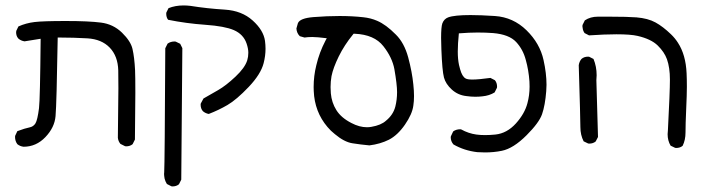

<svg xmlns="http://www.w3.org/2000/svg" viewBox="-20 -419 2540 692"><path d="M195.3 -283.7Q245.1 -283.7 294.9 -280.8Q346.2 -277.8 375.5 -247.3Q404.8 -216.8 406.2 -165.5Q406.7 -149.4 406.7 -100.8Q406.7 -52.2 404.8 77.6Q406.2 90.3 414.1 99.6L430.7 107.9Q432.6 108.4 434.6 108.4Q448.7 108.4 458 100.6L466.3 84Q467.8 -24.9 467.8 -84.2Q467.8 -143.6 466.8 -166.5Q464.4 -212.9 457.5 -242.7Q451.2 -270.5 419.7 -301.3Q388.2 -332 343.8 -337.6Q299.3 -343.3 217.3 -343.3Q135.3 -343.3 104.5 -339.6Q73.7 -335.9 46.4 -323.7L38.6 -307.6Q38.1 -305.7 38.1 -301.3Q38.1 -296.9 39.8 -291Q41.5 -285.2 46.4 -279.8Q55.7 -272 68.4 -270L126.5 -279.3Q124.5 -61.5 120.6 -29.3Q115.2 13.2 107.9 25.4Q100.6 37.6 85.9 40.3Q71.3 43 42.5 53.7L34.7 70.3Q34.2 72.3 34.2 74.2Q34.2 89.4 42.5 100.6Q52.2 108.4 64.9 109.9Q110.4 109.9 143.6 75.2Q176.8 40.5 180.2 -0.5Q184.1 -44.4 188 -283.7Z M601.6 252.9Q615.7 252.9 625 245.1L633.3 228.5L637.2 -245.6L629.4 -261.2L613.3 -269Q611.3 -269.5 609.4 -269.5Q594.7 -269.5 584 -261.7L575.7 -245.1Q573.7 174.3 571.8 201.7Q571.3 205.1 571.3 208Q571.3 210.9 571.8 215.1Q572.3 219.2 573.2 224.6Q575.7 234.9 581.5 244.1L597.7 252.4Q599.6 252.9 601.6 252.9ZM937 -243.2Q937 -257.3 935.1 -271.5Q929.7 -310.1 890.6 -345.2Q851.6 -380.4 790.5 -384.3Q726.6 -388.2 666 -397.9Q653.3 -399.4 641.6 -399.4Q611.8 -399.4 587.4 -389.6L579.6 -374Q579.1 -372.1 579.1 -370.1Q579.1 -356.4 585.9 -347.7Q650.9 -334.5 720.5 -329.6Q790 -324.7 822.8 -310.5Q857.4 -295.4 868.7 -262.2Q875 -243.7 875 -229Q875 -214.4 871.1 -201.7Q862.8 -174.8 828.6 -142.6Q794.4 -110.4 766.1 -94.2L713.4 -64L703.6 -45.9Q703.1 -43.9 703.1 -42Q703.1 -27.3 711.4 -18.1Q720.7 -10.3 732.4 -8.3Q768.1 -22 799.8 -40.5Q832.5 -59.6 876.2 -105.5Q919.9 -151.4 930.2 -191.4Q937 -217.8 937 -243.2Z M1077.6 -283.7Q1088.9 -285.6 1105.7 -285.6Q1122.6 -285.6 1157.7 -281.2L1152.8 -272Q1130.9 -230 1120.1 -184.1Q1110.4 -145.5 1110.4 -105Q1110.4 -97.7 1110.8 -90.8Q1113.8 -16.1 1160.2 38.6Q1171.9 52.7 1187 64.5Q1220.7 92.8 1250.2 97.4Q1279.8 102.1 1311.5 105Q1350.6 100.1 1381.8 84.5Q1413.1 68.4 1439.5 30.3Q1465.8 -7.8 1469.7 -38.1Q1472.2 -53.7 1472.2 -72.8Q1472.2 -91.8 1469.7 -114.7Q1465.3 -159.7 1451.2 -212.2Q1437 -264.6 1406.7 -294.4Q1371.1 -330.6 1338.9 -344.2Q1316.4 -354 1289.1 -356.9Q1249.5 -361.3 1203.9 -361.3Q1158.2 -361.3 1109.9 -357.4Q1061 -353.5 1053.7 -335.4L1048.3 -316.4Q1049.3 -299.8 1060.5 -288.6ZM1302.7 39.6Q1275.4 39.6 1246.6 24.4Q1209.5 5.4 1192.4 -22Q1175.3 -49.3 1172.4 -82.5Q1171.4 -93.8 1171.4 -105Q1171.4 -125 1174.8 -144.5Q1180.7 -174.3 1200.9 -215.6Q1221.2 -256.8 1252 -294.4L1254.4 -297.4H1258.3Q1329.1 -294.4 1361.8 -252.4Q1393.6 -211.9 1401.4 -169.9Q1411.1 -114.3 1411.1 -86.9Q1411.1 -59.6 1404.8 -34.7Q1397 -4.9 1371.1 16.1Q1353.5 32.2 1318.8 38.1Q1311 39.6 1302.7 39.6Z M1747.6 -138.2Q1704.6 -132.3 1682.6 -132.3Q1664.6 -132.3 1658.2 -136.2Q1645.5 -143.1 1638.2 -169.9Q1636.2 -176.8 1634.3 -185.1Q1629.9 -205.6 1629.9 -233.2Q1629.9 -260.7 1633.8 -298.8Q1672.4 -301.8 1701.4 -301.8Q1730.5 -301.8 1757.3 -299.8Q1814.9 -294.9 1840.3 -267.6Q1865.2 -240.7 1875 -203.1Q1885.3 -166.5 1888.2 -125.5Q1888.7 -116.2 1888.7 -106.9Q1888.7 -75.7 1880.9 -46.9Q1871.1 -9.3 1839.4 25.9Q1807.1 61.5 1765.6 65.9Q1745.6 67.9 1728.3 67.9Q1710.9 67.9 1696.8 65.9Q1668.5 62 1642.1 47.4Q1640.6 46.9 1638.7 46.9Q1624 46.9 1613.3 54.7L1605 72.3Q1604.5 73.7 1604.5 75.7Q1604.5 90.3 1614.3 101.6Q1653.3 124 1700.2 129.4Q1714.4 130.4 1728 130.4Q1759.8 130.4 1788.6 124.5Q1830.1 116.2 1877.9 68.4Q1922.9 23.4 1933.6 -7.3Q1944.8 -39.6 1948.7 -90.3Q1949.7 -101.6 1949.7 -113.3Q1949.7 -154.8 1939 -202.6Q1925.8 -262.7 1877.7 -309.8Q1829.6 -356.9 1763.7 -361.3Q1712.4 -364.7 1675.8 -364.7Q1617.7 -364.7 1595.2 -356.4Q1580.1 -350.6 1574.2 -334.5Q1569.8 -321.8 1569.8 -282.2Q1569.8 -264.2 1570.8 -240.7Q1573.7 -164.1 1580.1 -139.6Q1586.4 -116.2 1608.4 -96.2Q1630.4 -76.2 1660.2 -72.8Q1678.2 -70.3 1692.6 -70.3Q1707 -70.3 1718.8 -71.8Q1743.7 -74.2 1762.7 -85.9L1771 -102.5Q1771.5 -104.5 1771.5 -106.4Q1771.5 -120.6 1763.7 -129.9Z M2417 114.3Q2431.2 114.3 2440.4 106.4Q2450.7 85.4 2450.7 58.6Q2450.7 29.3 2453.1 -24.7Q2455.6 -78.6 2455.6 -106.2Q2455.6 -133.8 2454.6 -154.8Q2451.7 -221.7 2423.3 -265.1Q2413.1 -281.2 2398.4 -295.4Q2369.6 -323.2 2342.5 -338.1Q2315.4 -353 2273.9 -356.4Q2240.7 -358.9 2178.7 -358.9Q2160.6 -358.9 2140.6 -358.9H2134.3Q2107.9 -358.9 2087.9 -345.7L2079.6 -329.1Q2079.1 -327.1 2079.1 -324.2Q2079.1 -321.3 2080.1 -317.4Q2081.1 -308.1 2086.9 -299.8L2103 -291.5Q2160.2 -295.4 2201.7 -295.4Q2252.9 -295.4 2277.8 -289.6Q2326.7 -278.3 2350.6 -254.9Q2374.5 -231.4 2383.8 -205.6Q2394.5 -175.3 2394.5 -132.3Q2394.5 -87.9 2387.2 51.3Q2386.2 60.5 2386.2 64.5Q2386.2 87.9 2397 106L2413.1 113.8Q2415 114.3 2417 114.3ZM2103.5 98.6Q2117.7 98.6 2127 90.8L2135.3 74.7L2129.4 -129.9Q2129.4 -129.9 2129.4 -130.4Q2130.4 -139.2 2130.4 -147.5Q2130.4 -179.2 2119.1 -206.5L2103.5 -214.4Q2101.6 -214.8 2099.6 -214.8Q2085 -214.8 2075.7 -206.5Q2067.9 -197.3 2065.9 -184.1Q2071.8 10.7 2071.8 39.1Q2071.8 67.4 2083.5 90.3L2099.6 98.1Q2101.6 98.6 2103.5 98.6Z"/></svg>

Font: Bakudai
Style: ExtraLight
Weight: 200
Version: Version 1.48